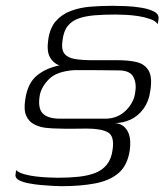

<svg xmlns="http://www.w3.org/2000/svg" viewBox="-20 -485 565 660"><path d="M35 100Q46 109 64 114Q82 119 103 121.5Q124 124 144.5 125Q165 126 179 126Q218 126 250.5 122.5Q283 119 307.5 109.5Q332 100 347.5 80.5Q363 61 367 30Q374 -17 351 -30Q328 -43 278 -43Q256 -43 231.5 -42.5Q207 -42 184 -43Q161 -43 138.5 -45.5Q116 -48 97.5 -57.5Q79 -67 70 -87.5Q61 -108 67 -144Q75 -199 106.5 -225Q138 -251 184 -260Q163 -268 151.5 -288.5Q140 -309 146 -350Q152 -390 172.5 -413Q193 -436 223.5 -447.5Q254 -459 290.5 -462Q327 -465 366 -465Q384 -465 411.5 -464Q439 -463 466 -458.5Q493 -454 510 -445Q527 -436 525 -420Q524 -414 523.5 -410Q523 -406 522 -402Q515 -413 496.5 -419.5Q478 -426 456 -429.5Q434 -433 412.5 -434Q391 -435 376 -435Q338 -435 306.5 -432.5Q275 -430 251.5 -422Q228 -414 213.5 -396.5Q199 -379 195 -347Q190 -315 201.5 -300.5Q213 -286 238 -282Q263 -278 299 -278Q321 -278 342.5 -278Q364 -278 386 -278Q423 -278 450 -271.5Q477 -265 490.5 -243Q504 -221 497 -175Q492 -137 473.5 -111.5Q455 -86 429 -74Q403 -62 375 -62Q403 -60 417.5 -36Q432 -12 426 32Q418 84 387.5 110Q357 136 307 145.5Q257 155 191 155Q181 155 162 154Q143 153 120.5 151Q98 149 78 145Q58 141 45.5 134.5Q33 128 33 117Q34 112 34.5 107Q35 102 35 100ZM341 -77Q384 -77 412.5 -105Q441 -133 445 -169Q450 -197 439 -219.5Q428 -242 391 -243L293 -244Q284 -244 270.5 -244Q257 -244 246 -244Q235 -244 236 -244Q176 -240 149.5 -214Q123 -188 117 -159Q109 -114 126.5 -95.5Q144 -77 187 -77Z"/></svg>

Font: Genos Light
Style: Italic
Weight: 300
Italic angle: -8°
Designer: Robert E. Leuschke
Foundry: Robert E. Leuschke
Version: Version 1.010